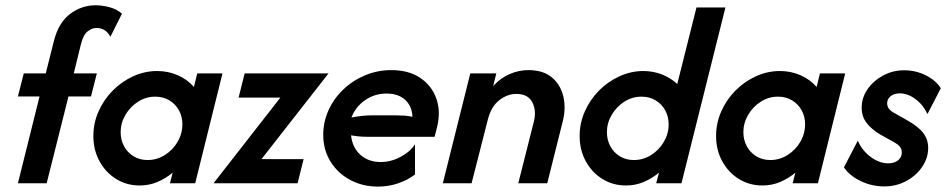

<svg xmlns="http://www.w3.org/2000/svg" viewBox="-20 -695 3589 728"><path d="M47.9 0 129.9 -329.2H47.9L70.1 -416.7H153.5L184 -538.2Q201.4 -608.3 245.1 -641.7Q288.9 -675 343.1 -675Q367.4 -675 395.1 -667.7Q422.9 -660.4 442.4 -643.1L398.6 -555.6Q389.6 -572.2 376.7 -580.6Q363.9 -588.9 345.8 -588.9Q328.5 -588.9 312.2 -576Q295.8 -563.2 286.8 -527.1L259.7 -416.7H347.2L325 -329.2H239.6L156.9 0Z M509.7 8.3Q460.4 8.3 420.5 -16.3Q380.6 -41 357.3 -83.7Q334 -126.4 334 -179.2Q334 -228.5 353.8 -272.9Q373.6 -317.4 407.6 -351.7Q441.7 -386.1 485.4 -405.9Q529.2 -425.7 575.7 -425.7Q618.1 -425.7 654.2 -409.7Q690.3 -393.8 715.3 -365.3L727.8 -416.7H823.6L720.1 0H624.3L634.7 -40.3Q609 -18.8 577.4 -5.2Q545.8 8.3 509.7 8.3ZM539.6 -88.2Q575 -88.2 605.2 -107.3Q635.4 -126.4 653.5 -157.3Q671.5 -188.2 671.5 -223.6Q671.5 -252.8 658.7 -276.4Q645.8 -300 622.6 -314.2Q599.3 -328.5 568.8 -328.5Q533.3 -328.5 503.5 -309.4Q473.6 -290.3 455.6 -259.4Q437.5 -228.5 437.5 -193.8Q437.5 -164.6 450.3 -140.6Q463.2 -116.7 486.5 -102.4Q509.7 -88.2 539.6 -88.2Z M789.6 0 1043.1 -325H884.7L907.6 -416.7H1225.7L971.5 -91.7H1131.2L1108.3 0Z M1413.2 12.5Q1354.2 12.5 1306.9 -13.2Q1259.7 -38.9 1232.6 -83.3Q1205.6 -127.8 1205.6 -183.3Q1205.6 -232.6 1225.7 -277.1Q1245.8 -321.5 1281.9 -355.9Q1318.1 -390.3 1364.9 -409.7Q1411.8 -429.2 1463.9 -429.2Q1529.2 -429.2 1572.9 -400Q1616.7 -370.8 1634.4 -321.5Q1652.1 -272.2 1636.8 -211.1L1627.8 -176.4H1369.4Q1354.9 -176.4 1340.6 -177.8Q1326.4 -179.2 1311.1 -181.9Q1316 -135.4 1346.5 -108Q1377.1 -80.6 1423.6 -80.6Q1461.8 -80.6 1498.6 -100Q1535.4 -119.4 1553.5 -147.9V-33.3Q1526.4 -12.5 1489.9 0Q1453.5 12.5 1413.2 12.5ZM1312.5 -249.3Q1354.2 -257.6 1388.9 -257.6H1479.2Q1496.5 -257.6 1512.5 -256.6Q1528.5 -255.6 1543.8 -252.1Q1542.4 -292.4 1516.3 -316.3Q1490.3 -340.3 1445.8 -340.3Q1400 -340.3 1363.9 -314.9Q1327.8 -289.6 1312.5 -249.3Z M1659 0 1763.2 -416.7H1861.8L1850 -368.8Q1877.8 -399.3 1912.5 -414.2Q1947.2 -429.2 1983.3 -429.2Q2039.6 -429.2 2072.6 -401.4Q2105.6 -373.6 2116 -329.2Q2126.4 -284.7 2113.9 -235.4L2054.9 0H1945.1L2004.2 -234Q2014.6 -275.7 1998.3 -307.3Q1981.9 -338.9 1937.5 -338.9Q1903.5 -338.9 1872.9 -314.9Q1842.4 -291 1829.9 -242.4L1768.1 0Z M2353.5 8.3Q2304.2 8.3 2264.2 -16.3Q2224.3 -41 2201 -83.7Q2177.8 -126.4 2177.8 -179.2Q2177.8 -228.5 2197.6 -272.9Q2217.4 -317.4 2251.4 -351.7Q2285.4 -386.1 2329.2 -405.9Q2372.9 -425.7 2419.4 -425.7Q2456.9 -425.7 2490.3 -412.5Q2523.6 -399.3 2547.9 -376.4L2620.8 -666.7H2730.6L2563.9 0H2468.1L2478.5 -40.3Q2452.8 -18.8 2421.2 -5.2Q2389.6 8.3 2353.5 8.3ZM2383.3 -88.2Q2418.8 -88.2 2449 -107.3Q2479.2 -126.4 2497.2 -157.3Q2515.3 -188.2 2515.3 -223.6Q2515.3 -252.8 2502.4 -276.4Q2489.6 -300 2466.3 -314.2Q2443.1 -328.5 2412.5 -328.5Q2377.1 -328.5 2347.2 -309.4Q2317.4 -290.3 2299.3 -259.4Q2281.2 -228.5 2281.2 -193.8Q2281.2 -164.6 2294.1 -140.6Q2306.9 -116.7 2330.2 -102.4Q2353.5 -88.2 2383.3 -88.2Z M2870.8 8.3Q2821.5 8.3 2781.6 -16.3Q2741.7 -41 2718.4 -83.7Q2695.1 -126.4 2695.1 -179.2Q2695.1 -228.5 2714.9 -272.9Q2734.7 -317.4 2768.8 -351.7Q2802.8 -386.1 2846.5 -405.9Q2890.3 -425.7 2936.8 -425.7Q2979.2 -425.7 3015.3 -409.7Q3051.4 -393.8 3076.4 -365.3L3088.9 -416.7H3184.7L3081.2 0H2985.4L2995.8 -40.3Q2970.1 -18.8 2938.5 -5.2Q2906.9 8.3 2870.8 8.3ZM2900.7 -88.2Q2936.1 -88.2 2966.3 -107.3Q2996.5 -126.4 3014.6 -157.3Q3032.6 -188.2 3032.6 -223.6Q3032.6 -252.8 3019.8 -276.4Q3006.9 -300 2983.7 -314.2Q2960.4 -328.5 2929.9 -328.5Q2894.4 -328.5 2864.6 -309.4Q2834.7 -290.3 2816.7 -259.4Q2798.6 -228.5 2798.6 -193.8Q2798.6 -164.6 2811.5 -140.6Q2824.3 -116.7 2847.6 -102.4Q2870.8 -88.2 2900.7 -88.2Z M3332.6 11.8Q3285.4 11.8 3243.1 -8.7Q3200.7 -29.2 3179.9 -60.4L3232.6 -161.8Q3247.9 -125 3280.9 -100.3Q3313.9 -75.7 3347.9 -75.7Q3370.8 -75.7 3385.1 -87.2Q3399.3 -98.6 3399.3 -116.7Q3399.3 -129.2 3392.4 -138.2Q3385.4 -147.2 3369.4 -156.2L3318.1 -184.7Q3284 -204.9 3265.6 -229.2Q3247.2 -253.5 3247.2 -286.8Q3247.2 -324.3 3269.1 -356.2Q3291 -388.2 3327.8 -408.3Q3364.6 -428.5 3408.3 -428.5Q3452.1 -428.5 3490.3 -409.4Q3528.5 -390.3 3547.2 -360.4L3496.5 -262.5Q3480.6 -297.2 3451.4 -319.1Q3422.2 -341 3391.7 -341Q3370.1 -341 3356.9 -330.2Q3343.8 -319.4 3343.8 -303.5Q3343.8 -291.7 3350.3 -283Q3356.9 -274.3 3369.4 -267.4L3417.4 -240.3Q3461.1 -216 3480.2 -191.3Q3499.3 -166.7 3499.3 -134Q3499.3 -95.8 3476.7 -62.5Q3454.2 -29.2 3416.3 -8.7Q3378.5 11.8 3332.6 11.8Z"/></svg>

Font: Afacad SemiBold
Style: Italic
Weight: 600
Italic angle: -14°
Designer: Kristian Moeller
Foundry: Dicotype
Version: Version 1.000